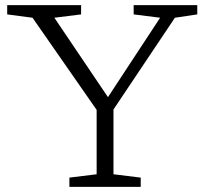

<svg xmlns="http://www.w3.org/2000/svg" viewBox="-20 -727 804 747"><path d="M106.5 -658 8 -671V-707H295.5V-671L191.5 -658L400 -349L603 -658L500 -671V-707H747.5V-671L660.5 -658L421.5 -301V-49L527.5 -36V0H250V-36L356 -49V-299.5Z"/></svg>

Font: Newsreader Caption Light
Style: Regular
Weight: 300
Designer: Hugues Gentile
Foundry: Production Type
Version: Version 1.001